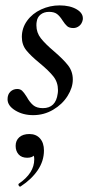

<svg xmlns="http://www.w3.org/2000/svg" viewBox="-20 -416 346 712"><path d="M8 -48Q8 -66 18.5 -76Q29 -86 44 -86Q55 -86 62 -79.5Q69 -73 79 -57Q90 -37 103 -26Q116 -15 139 -15Q187 -15 194 -69Q195 -74 195 -82Q195 -111 178 -132.5Q161 -154 127 -182Q94 -209 77.5 -229.5Q61 -250 61 -279Q61 -312 80.5 -339Q100 -366 132.5 -381Q165 -396 201 -396Q240 -396 265 -381Q290 -366 287 -343Q284 -328 274 -320Q264 -312 252 -312Q237 -312 229 -319Q221 -326 212 -340Q202 -356 191.5 -364Q181 -372 162 -372Q143 -372 130.5 -362Q118 -352 116 -335Q115 -331 115 -322Q115 -295 131.5 -274Q148 -253 180 -226Q215 -196 232.5 -173.5Q250 -151 250 -121Q250 -91 230.5 -60Q211 -29 177 -9Q143 11 103 11Q65 11 36.5 -6.5Q8 -24 8 -48ZM55 276Q51 276 49 271.5Q47 267 50 265Q107 226 107 175Q107 147 86 143L116 130Q117 169 81 169Q60 169 49 156.5Q38 144 38 125Q38 105 51.5 93Q65 81 89 81Q114 81 128.5 97.5Q143 114 143 142Q143 181 120 215Q97 249 57 275Z"/></svg>

Font: Cormorant Garamond Medium
Style: Italic
Weight: 500
Italic angle: -10°
Designer: Christian Thalmann (Catharsis Fonts)
Foundry: Catharsis Fonts
Version: Version 4.000